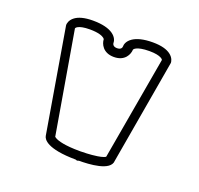

<svg xmlns="http://www.w3.org/2000/svg" viewBox="-105 -647 829 800"><g transform="rotate(20 310.0 -247.5)"><path d="M201.5 -19.4C197.5 -21.6 195.3 -23.2 194.6 -23.9L117.2 -477C118 -478.9 120.2 -482.2 127.1 -485.7C135.2 -489.8 150.5 -494 177.5 -494C217.1 -494 234.3 -485.7 240.9 -480.4C244 -478 245.1 -476 245.4 -475.2C246.1 -456 260.5 -420 310 -420C359.6 -420 374 -456.2 374.6 -475.3C375 -477 376.9 -480.9 385.9 -485.2C395.2 -489.6 412.6 -494 441.5 -494C468.6 -494 484 -489.8 492.4 -485.6C499.4 -482.2 501.8 -479 502.8 -477.1L423 -20.8V-20C422.7 -18 419.6 -16.4 414 -14.3C407.6 -12 398.5 -9.8 387.8 -8.2C357.6 -3.4 320.5 -3 313.4 -3H312.3C243.6 -3 213.4 -12.7 201.5 -19.4ZM320.6 36C365.9 35.8 460.6 31.5 462 -15.2L542 -477.8V-478.8C542 -483.2 540.1 -500 521.3 -513.8C506.4 -524.8 482.1 -533 442.5 -533C399.8 -533 372.3 -524.4 355.3 -513.1C333.9 -498.9 331.2 -481.5 331.2 -476.5V-476.4C331.2 -476.2 331.2 -476.1 331.2 -475.8C331.2 -472.5 330.5 -459 310 -459C289.5 -459 288.8 -473.2 288.8 -476.1C288.8 -476.3 288.8 -476.4 288.8 -476.5C288.8 -481.2 286.6 -498.7 265.2 -513.1C248.3 -524.4 220.7 -533 177.5 -533C137.8 -533 113.6 -524.8 98.7 -513.7C79.8 -499.7 78 -482.6 78 -477.9V-476.9L156.2 -14.3C158.7 0.2 178.7 35.1 307.3 36C308.9 37 311.1 37.9 314 37.9C316.8 37.9 319 37 320.6 36Z"/></g></svg>

Font: Platiipus Bold
Style: Bold
Weight: 400
Version: Version 001.000